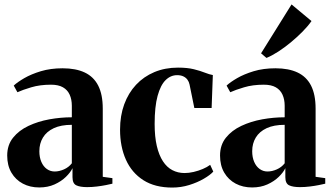

<svg xmlns="http://www.w3.org/2000/svg" viewBox="-20 -835 1498 866"><path d="M157 10.5Q115.5 10.5 83 -6.8Q50.5 -24 31.5 -56.2Q12.5 -88.5 12.5 -133.5Q12.5 -181 39 -214Q65.5 -247 108.5 -267.2Q151.5 -287.5 202.8 -296.8Q254 -306 304 -306V-358Q304 -386.5 294.2 -408Q284.5 -429.5 264 -441.2Q243.5 -453 210 -453Q160 -453 120.8 -441.2Q81.5 -429.5 58.5 -419L42 -449Q58.5 -464.5 89.5 -482.5Q120.5 -500.5 164.2 -513.8Q208 -527 262.5 -527Q322 -527 362.2 -508Q402.5 -489 423 -448.8Q443.5 -408.5 443.5 -345V-37.5L487 -31.5V-6.5Q476.5 -4 458 -0.2Q439.5 3.5 417.5 6.2Q395.5 9 373 9Q341 9 324 0.8Q307 -7.5 307 -36V-76.5Q298 -57.5 277.2 -37.2Q256.5 -17 226 -3.2Q195.5 10.5 157 10.5ZM226.5 -61.5Q247 -61.5 268.5 -71Q290 -80.5 304 -98.5V-272Q255 -272 222.5 -256.8Q190 -241.5 173.8 -214.8Q157.5 -188 157.5 -153Q157.5 -125.5 166.5 -104.8Q175.5 -84 191.2 -72.8Q207 -61.5 226.5 -61.5Z M757 11Q679 11 626.8 -22.2Q574.5 -55.5 548 -114.5Q521.5 -173.5 521.5 -250Q521.5 -313 540.2 -364.2Q559 -415.5 593.5 -452.5Q628 -489.5 676.2 -509.8Q724.5 -530 783 -530Q825 -530 854.2 -522.8Q883.5 -515.5 904.2 -507.2Q925 -499 940 -496.5L934.5 -348H856.5L835 -453.5Q832.5 -466 825.5 -475.5Q818.5 -485 807 -490.5Q795.5 -496 779 -496Q749.5 -496 726.8 -473.5Q704 -451 690.8 -402.5Q677.5 -354 677.5 -276Q677.5 -218.5 687.2 -176.8Q697 -135 714.8 -107.8Q732.5 -80.5 757.5 -67.5Q782.5 -54.5 812.5 -54.5Q832 -54.5 853.5 -59.5Q875 -64.5 894.5 -72.8Q914 -81 928 -91.5L942 -61Q928 -45.5 899.2 -28.8Q870.5 -12 833.5 -0.5Q796.5 11 757 11Z M1117 10.5Q1075.5 10.5 1043 -6.8Q1010.5 -24 991.5 -56.2Q972.5 -88.5 972.5 -133.5Q972.5 -181 999 -214Q1025.5 -247 1068.5 -267.2Q1111.5 -287.5 1162.8 -296.8Q1214 -306 1264 -306V-358Q1264 -386.5 1254.2 -408Q1244.5 -429.5 1224 -441.2Q1203.5 -453 1170 -453Q1120 -453 1080.8 -441.2Q1041.5 -429.5 1018.5 -419L1002 -449Q1018.5 -464.5 1049.5 -482.5Q1080.5 -500.5 1124.2 -513.8Q1168 -527 1222.5 -527Q1282 -527 1322.2 -508Q1362.5 -489 1383 -448.8Q1403.5 -408.5 1403.5 -345V-37.5L1447 -31.5V-6.5Q1436.5 -4 1418 -0.2Q1399.5 3.5 1377.5 6.2Q1355.5 9 1333 9Q1301 9 1284 0.8Q1267 -7.5 1267 -36V-76.5Q1258 -57.5 1237.2 -37.2Q1216.5 -17 1186 -3.2Q1155.5 10.5 1117 10.5ZM1186.5 -61.5Q1207 -61.5 1228.5 -71Q1250 -80.5 1264 -98.5V-272Q1215 -272 1182.5 -256.8Q1150 -241.5 1133.8 -214.8Q1117.5 -188 1117.5 -153Q1117.5 -125.5 1126.5 -104.8Q1135.5 -84 1151.2 -72.8Q1167 -61.5 1186.5 -61.5ZM1181.5 -574 1157.5 -594.5 1295 -815 1385 -740Q1369 -717 1344.5 -692.2Q1320 -667.5 1292 -644.2Q1264 -621 1235.5 -602.5Q1207 -584 1182.5 -574Z"/></svg>

Font: Merriweather 120pt
Style: Bold
Weight: 700
Designer: Eben Sorkin
Foundry: Eben Sorkin
Version: Version 2.100